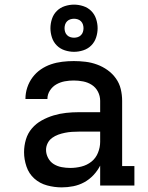

<svg xmlns="http://www.w3.org/2000/svg" viewBox="-20 -802 640 830"><path d="M247 8Q215 8 183.5 -0.5Q152 -9 128.5 -30Q105 -51 94.5 -82Q84 -113 84 -144Q84 -172 92 -199Q100 -226 118 -247Q136 -268 160.5 -281.5Q185 -295 211.5 -303Q238 -311 265.5 -314Q293 -317 321 -317H413V-366Q413 -387 403.5 -405.5Q394 -424 377 -435Q360 -446 339.5 -450Q319 -454 299 -454Q279 -454 260 -450.5Q241 -447 224 -437.5Q207 -428 196 -411Q185 -394 185 -375Q185 -374 185 -374Q185 -374 185 -374H90Q90 -375 90 -375Q90 -375 90 -375Q90 -400 98 -424Q106 -448 121 -468Q136 -488 156.5 -502Q177 -516 200.5 -524Q224 -532 249 -535Q274 -538 299 -538Q324 -538 349.5 -535Q375 -532 399.5 -523Q424 -514 445 -499Q466 -484 481 -463Q496 -442 502 -417Q508 -392 508 -366V-84H561V0H413V-86Q401 -63 383.5 -44.5Q366 -26 344 -14Q322 -2 297 3Q272 8 247 8ZM284 -76Q308 -76 332 -82Q356 -88 375 -103Q394 -118 403.5 -141.5Q413 -165 413 -189V-233H321Q306 -233 291 -232Q276 -231 261 -228Q246 -225 232 -220Q218 -215 205.5 -206Q193 -197 186 -183Q179 -169 179 -154Q179 -136 188 -119Q197 -102 212.5 -92.5Q228 -83 246.5 -79.5Q265 -76 284 -76ZM300 -578Q280 -578 260 -584.5Q240 -591 225.5 -605.5Q211 -620 204.5 -640Q198 -660 198 -680Q198 -700 204.5 -720Q211 -740 225.5 -754.5Q240 -769 260 -775.5Q280 -782 300 -782Q320 -782 340 -775.5Q360 -769 374.5 -754.5Q389 -740 395.5 -720Q402 -700 402 -680Q402 -660 395.5 -640Q389 -620 374.5 -605.5Q360 -591 340 -584.5Q320 -578 300 -578ZM300 -639Q308 -639 316 -641.5Q324 -644 330 -650Q336 -656 338.5 -664Q341 -672 341 -680Q341 -688 338.5 -696Q336 -704 330 -710Q324 -716 316 -718.5Q308 -721 300 -721Q292 -721 284 -718.5Q276 -716 270 -710Q264 -704 261.5 -696Q259 -688 259 -680Q259 -672 261.5 -664Q264 -656 270 -650Q276 -644 284 -641.5Q292 -639 300 -639Z"/></svg>

Font: Iosevka Slab Medium Extended
Style: Regular
Weight: 500
Width: 7
Monospace: yes
Designer: Belleve Invis
Foundry: Belleve Invis
Version: Version 11.1.1; ttfautohint (v1.8.3)